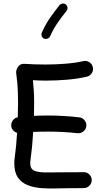

<svg xmlns="http://www.w3.org/2000/svg" viewBox="-20 -1061 596 1107"><path d="M44.9 -334Q43 -352.1 54 -366.9Q64.9 -381.8 82.5 -384.8Q84 -428.7 84 -468.8Q84 -503.4 83 -530.3Q82 -557.1 79.8 -583Q77.6 -608.9 73.2 -641.1Q71.3 -655.8 83.7 -675.3Q96.2 -694.8 121.6 -692.9Q151.9 -690.9 182.4 -689.9Q212.9 -689 242.7 -689Q298.8 -689 357.2 -693.6Q415.5 -698.2 460 -708.5Q478.5 -712.9 494.9 -702.6Q511.2 -692.4 515.1 -673.8Q519.5 -655.8 509.3 -639.4Q499 -623 480.5 -618.7Q427.2 -606.4 364.7 -601.3Q302.2 -596.2 242.7 -596.2Q224.6 -596.2 206.3 -596.9Q188 -597.7 169.9 -598.6Q173.3 -565.9 175 -536.4Q176.8 -506.8 176.8 -468.8Q176.8 -432.1 175.8 -393.1Q214.4 -395 256.3 -395Q302.7 -395 347.9 -392.3Q393.1 -389.6 437.5 -384.3Q456.1 -382.3 468 -366.9Q480 -351.6 477.5 -333Q475.6 -314.5 460.2 -302.7Q444.8 -291 426.3 -293Q344.7 -302.2 256.3 -302.2Q233.9 -302.2 212.9 -301.8Q191.9 -301.3 171.4 -300.3Q168.9 -257.8 165 -217Q161.1 -176.3 156.2 -141.1Q154.3 -131.3 154.3 -119.6Q154.3 -86.4 179 -76.2Q203.6 -65.9 255.1 -66.9Q306.6 -67.9 387.2 -67.9Q406.7 -67.9 425.3 -67.9Q443.8 -67.9 461.9 -68.4Q481 -68.8 494.6 -55.7Q508.3 -42.5 508.8 -23.4Q509.3 -4.4 495.8 9.3Q482.4 22.9 463.4 23.4Q444.8 23.9 425.8 23.9Q406.7 23.9 387.2 23.9Q349.6 23.9 305.7 25.4Q261.7 26.9 218.8 23.7Q175.8 20.5 140.4 6.8Q105 -6.8 83.7 -36.9Q62.5 -66.9 62.5 -119.6Q62.5 -127.4 63 -135.5Q63.5 -143.6 64.9 -152.3Q69.3 -183.6 72.8 -220Q76.2 -256.3 78.6 -295.4Q65.4 -298.8 55.9 -309.3Q46.4 -319.8 44.9 -334ZM359.4 -1035.2Q367.7 -1028.8 369.1 -1017.8Q370.6 -1006.8 363.8 -998.5Q336.4 -964.4 312.7 -930.4Q289.1 -896.5 268.6 -851.6Q264.6 -842.3 254.2 -838.4Q243.7 -834.5 233.9 -838.4Q224.6 -842.3 220.7 -853Q216.8 -863.8 221.2 -873Q243.2 -922.4 269.3 -959.5Q295.4 -996.6 322.8 -1030.8Q329.6 -1039.1 340.6 -1040.5Q351.6 -1042 359.4 -1035.2Z"/></svg>

Font: Mikhak-DS1-FD Medium
Style: Regular
Weight: 500
Designer: Amin Abedi
Version: Version 3.2